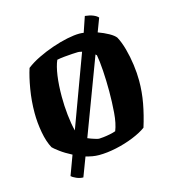

<svg xmlns="http://www.w3.org/2000/svg" viewBox="-130 -919 1019 1129"><g transform="rotate(-15 379.5 -354.5)"><path d="M237 103Q216 103 195 93.5Q174 84 166 76L210 -43Q169 -64 139.5 -86Q110 -108 102 -117Q80 -157 69 -217.5Q58 -278 58 -337Q58 -410 70 -481Q82 -552 98 -601Q130 -626 174 -647.5Q218 -669 266 -685.5Q314 -702 358 -711Q402 -720 433 -720Q445 -720 459 -718Q479 -775 491 -812Q520 -809 540.5 -800.5Q561 -792 570 -781L539 -699Q575 -686 603.5 -670Q632 -654 643 -639Q661 -606 674 -558.5Q687 -511 694 -459.5Q701 -408 701 -362Q701 -293 688.5 -225.5Q676 -158 654 -88Q623 -65 572.5 -44.5Q522 -24 466 -12Q410 0 361 0Q341 0 321 -3.5Q301 -7 281 -13ZM237 -388Q237 -333 243 -276.5Q249 -220 260 -177L384 -513Q393 -538 402.5 -563Q412 -588 421 -613Q405 -617 397 -617Q386 -617 362 -615.5Q338 -614 312 -611.5Q286 -609 268 -605Q253 -571 245 -515Q237 -459 237 -388ZM385 -93Q392 -93 411.5 -95Q431 -97 453 -101.5Q475 -106 488 -111Q505 -153 510 -217.5Q515 -282 515 -346Q515 -412 511 -473Q507 -534 500 -570Q497 -574 493 -577L319 -114Q340 -105 360 -99Q380 -93 385 -93Z"/></g></svg>

Font: Texturina Black
Style: Regular
Weight: 900
Designer: Guillermo Torres Carreño
Foundry: Omnibus-Type
Version: Version 1.002; ttfautohint (v1.8.3)